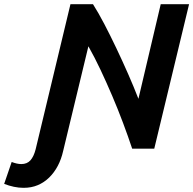

<svg xmlns="http://www.w3.org/2000/svg" viewBox="-151 -713 927 921"><path d="M-38 188Q-61 188 -84.5 183Q-108 178 -131 169L-95 64Q-82 69 -70.5 71.5Q-59 74 -49 74Q-21 74 -5 56Q11 38 20 3L187 -693H295Q321 -652 349.5 -597.5Q378 -543 407 -482Q436 -421 463.5 -358.5Q491 -296 513 -239L620 -693H756L589 0H483Q463 -60 439 -124Q415 -188 387.5 -252.5Q360 -317 331.5 -377.5Q303 -438 273 -491L152 11Q143 51 126 83Q109 115 85 138.5Q61 162 30.5 175Q0 188 -38 188Z"/></svg>

Font: Ubuntu Sans
Style: Bold Italic
Weight: 700
Italic angle: -13.5°
Designer: Dalton Maag Ltd
Foundry: Dalton Maag Ltd
Version: Version 1.006